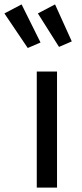

<svg xmlns="http://www.w3.org/2000/svg" viewBox="-75 -852 371 872"><path d="M184 0H92V-527H184ZM109 -659 51 -634 -55 -791 23 -832ZM251 -664 193 -639 97 -791 175 -832Z"/></svg>

Font: FiraGO
Style: Regular
Weight: 400
Designer: bBox Type
Foundry: bBox Type GmbH
Version: Version 1.001;April 20, 2020;FontCreator 12.0.0.2555 64-bit